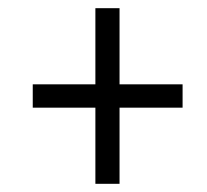

<svg xmlns="http://www.w3.org/2000/svg" viewBox="-20 -592 505 469"><path d="M213 -143H272V-329H426V-386H272V-572H213V-386H60V-329H213Z"/></svg>

Font: Noto Serif Tamil Condensed
Style: Italic
Weight: 400
Width: 3
Italic angle: -12°
Designer: Indian Type Foundry, Tom Grace, and the Monotype Design Team
Foundry: Monotype Imaging Inc.
Version: Version 2.003